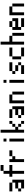

<svg xmlns="http://www.w3.org/2000/svg" viewBox="2830 -3770 840 6540"><g transform="rotate(-90 3250.0 -500.0)"><path d="M0 -200V-300H100V-200ZM0 -500V-600H300V-500ZM100 -200H300V-300H100V-400H300V-500H400V-100H100Z M500 -500V-600H600V-800H700V-600H900V-500H700V-100H600V-500ZM700 -800V-900H900V-800Z M1000 -100V-600H1100V-500H1200V-400H1100V-100ZM1400 -500H1200V-600H1400Z M1700 -100V-600H1800V-100ZM1700 -700V-800H1800V-700Z M2000 -100V-900H2100V-400H2200V-300H2100V-100ZM2200 -200V-300H2300V-200ZM2200 -400V-500H2300V-400ZM2300 -200H2400V-100H2300ZM2300 -500V-600H2400V-500Z M2500 -200V-300H2600V-200ZM2500 -500V-600H2800V-500ZM2600 -200H2800V-300H2600V-400H2800V-500H2900V-100H2600Z M3000 -100V-600H3300V-500H3100V-100ZM3400 -100H3300V-500H3400Z M3700 -100V-600H3800V-100ZM3700 -700V-800H3800V-700Z M4000 -100V-200H4300V-100ZM4000 -400V-500H4100V-400ZM4100 -500V-600H4400V-500ZM4100 -400H4300V-300H4100ZM4300 -200V-300H4400V-200Z M4500 -200V-500H4600V-200ZM4900 -200V-100H4600V-200ZM4900 -500H4600V-600H4900Z M5000 -100V-900H5100V-600H5300V-500H5100V-100ZM5400 -100H5300V-500H5400Z M5500 -200V-500H5600V-400H5800V-500H5900V-300H5600V-200ZM5600 -200H5900V-100H5600ZM5600 -500V-600H5800V-500Z M6000 -100V-600H6300V-500H6100V-100ZM6400 -100H6300V-500H6400Z"/></g></svg>

Font: GalmuriMono9 Regular
Style: Regular
Weight: 400
Designer: Lee Minseo (quiple)
Version: Version 2.399;hotconv 1.1.1;makeotfexe 2.6.0 DEVELOPMENT